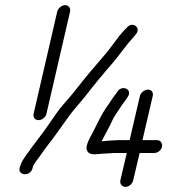

<svg xmlns="http://www.w3.org/2000/svg" viewBox="-20 -682 675 748"><path d="M106 -24 109 -35C111 -39 115 -46 122 -56C140 -79 151 -97 169 -120C190 -146 218 -187 239 -216C263 -251 286 -274 313 -308C348 -353 384 -397 421 -439C448 -471 471 -506 499 -536L508 -547C533 -573 496 -602 474 -574L464 -564C436 -535 413 -496 386 -466C349 -423 311 -379 275 -332C248 -297 223 -274 198 -238L162 -186C141 -156 125 -137 106 -111C95 -94 66 -60 61 -41L57 -30C47 2 96 7 106 -24ZM525 -308 485 -136H440C426 -136 414 -134 403 -134C398 -133 390 -133 383 -132H376C390 -160 406 -186 419 -216C425 -229 443 -254 450 -265C458 -279 470 -291 478 -305C498 -337 452 -352 437 -324C428 -312 415 -295 408 -283L394 -263C376 -237 362 -207 348 -179C339 -160 323 -136 318 -114C316 -106 317 -99 321 -92C333 -73 366 -84 393 -84C406 -84 414 -86 429 -86H474L449 20C446 34 455 46 469 46C483 46 496 34 499 20L524 -86H581C594 -86 608 -96 611 -110C614 -124 605 -136 592 -136H535L575 -308C578 -321 571 -333 557 -333C543 -333 528 -321 525 -308ZM203 -637 111 -239C108 -225 116 -214 130 -214C144 -214 158 -225 161 -239L253 -637C256 -650 247 -662 234 -662C221 -662 206 -650 203 -637Z"/></svg>

Font: Electronic
Style: BookIt
Weight: 400
Version: Version 1.011